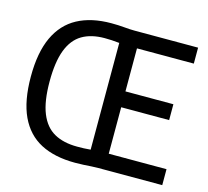

<svg xmlns="http://www.w3.org/2000/svg" viewBox="-107 -870 1084 1000"><g transform="rotate(15 435.0 -370.5)"><path d="M378.5 5Q268.5 5 193.2 -34.2Q118 -73.5 79.2 -156.2Q40.5 -239 40.5 -370Q40.5 -499.5 79.2 -582.8Q118 -666 192.5 -706Q267 -746 374 -746Q413 -746 444.2 -743Q475.5 -740 501 -740H843V-654H536.5V-86H848V0H503Q485.5 0 466.2 1.2Q447 2.5 425.2 3.8Q403.5 5 378.5 5ZM367.5 -79Q385.5 -79 403 -79.5Q420.5 -80 440 -82V-657.5Q418.5 -660 398.5 -661Q378.5 -662 360.5 -662Q288 -662 239.2 -633Q190.5 -604 166 -539.8Q141.5 -475.5 141.5 -370Q141.5 -263 167.5 -199Q193.5 -135 243.8 -107Q294 -79 367.5 -79ZM512.5 -336.5V-422H795V-336.5Z"/></g></svg>

Font: Encode Sans SC Condensed Medium
Style: Regular
Weight: 500
Width: 3
Designer: Multiple Designers
Foundry: Impallari Type
Version: Version 3.002